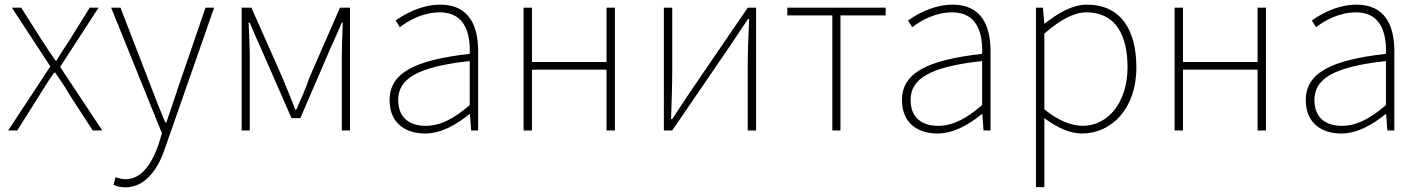

<svg xmlns="http://www.w3.org/2000/svg" viewBox="-20 -560 6094 824"><path d="M15 0H54L149 -151C170 -184 190 -217 212 -248H217C239 -217 261 -184 280 -151L378 0H419L238 -273L403 -527H365L278 -387C258 -358 241 -330 222 -300H218C198 -330 178 -358 160 -387L71 -527H31L196 -275Z M518 244C609 244 662 156 689 74L899 -527H862L744 -183C729 -138 711 -82 694 -35H689C669 -82 647 -138 630 -183L497 -527H457L675 12L660 61C631 145 586 209 520 209C504 209 487 205 476 200L467 233C480 240 500 244 518 244Z M1017 0H1052V-318C1052 -357 1049 -412 1047 -463H1052C1067 -425 1082 -392 1098 -357L1231 -53H1269L1400 -357C1416 -392 1431 -425 1447 -463H1451C1449 -412 1447 -357 1447 -318V0H1482V-527H1439L1308 -227C1293 -182 1272 -136 1252 -90H1247C1230 -136 1210 -182 1192 -227L1059 -527H1017Z M1804 13C1874 13 1940 -26 1994 -70H1997L2002 0H2032V-341C2032 -448 1994 -540 1870 -540C1784 -540 1711 -496 1678 -472L1696 -443C1730 -470 1793 -507 1868 -507C1977 -507 1999 -414 1996 -329C1759 -302 1652 -247 1652 -130C1652 -30 1722 13 1804 13ZM1807 -20C1743 -20 1689 -50 1689 -131C1689 -220 1767 -273 1996 -298V-109C1927 -50 1870 -20 1807 -20Z M2227 0H2263V-261H2583V0H2619V-527H2583V-294H2263V-527H2227Z M2829 0H2865L3113 -363C3135 -396 3168 -445 3190 -478H3195C3192 -407 3189 -336 3189 -277V0H3225V-527H3189L2941 -164C2919 -131 2887 -82 2865 -49H2860C2862 -120 2865 -191 2865 -249V-527H2829Z M3552 0H3587V-494H3781V-527H3359V-494H3552Z M4003 13C4073 13 4139 -26 4193 -70H4196L4201 0H4231V-341C4231 -448 4193 -540 4069 -540C3983 -540 3910 -496 3877 -472L3895 -443C3929 -470 3992 -507 4067 -507C4176 -507 4198 -414 4195 -329C3958 -302 3851 -247 3851 -130C3851 -30 3921 13 4003 13ZM4006 -20C3942 -20 3888 -50 3888 -131C3888 -220 3966 -273 4195 -298V-109C4126 -50 4069 -20 4006 -20Z M4426 243H4462V46V-53C4518 -11 4573 13 4623 13C4749 13 4857 -92 4857 -271C4857 -434 4788 -540 4645 -540C4579 -540 4516 -500 4464 -459H4462L4456 -527H4426ZM4626 -20C4584 -20 4524 -39 4462 -91V-416C4529 -474 4588 -507 4642 -507C4771 -507 4819 -405 4819 -271C4819 -124 4738 -20 4626 -20Z M5021 0H5057V-261H5377V0H5413V-527H5377V-294H5057V-527H5021Z M5736 13C5806 13 5872 -26 5926 -70H5929L5934 0H5964V-341C5964 -448 5926 -540 5802 -540C5716 -540 5643 -496 5610 -472L5628 -443C5662 -470 5725 -507 5800 -507C5909 -507 5931 -414 5928 -329C5691 -302 5584 -247 5584 -130C5584 -30 5654 13 5736 13ZM5739 -20C5675 -20 5621 -50 5621 -131C5621 -220 5699 -273 5928 -298V-109C5859 -50 5802 -20 5739 -20Z"/></svg>

Font: Source Han Sans JP VF
Style: Regular
Weight: 250
Designer: Ryoko NISHIZUKA 西塚涼子 (kana, bopomofo & ideographs); Paul D. Hunt (Latin, Greek & Cyrillic); Sandoll Communications 산돌커뮤니
Foundry: Adobe
Version: Version 2.004;hotconv 1.0.118;makeotfexe 2.5.65603